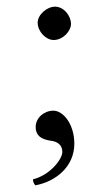

<svg xmlns="http://www.w3.org/2000/svg" viewBox="-20 -427 296 576"><path d="M93 -359C93 -333 117 -307 141 -307C169 -307 193 -333.9 193 -355C193 -379 172 -407 145 -407C121 -407 93 -383 93 -359ZM140 -95C113 -95 87 -74 87 -46C87 -14.5 113 -8 131 -5C150 -3 167 6 167 29C167 50 131 98 79 111C79 117.3 81 123.7 86 129C146 118 203 74 203 4C203 -53 170.7 -95 140 -95Z"/></svg>

Font: Libertinus Serif Display
Style: Regular
Weight: 400
Designer: Philipp H. Poll
Foundry: Khaled Hosny
Version: Version 6.1